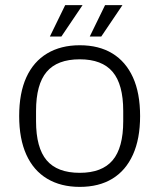

<svg xmlns="http://www.w3.org/2000/svg" viewBox="-20 -721 623 751"><path d="M292 10Q218 10 164.5 -22Q111 -54 83 -116Q55 -178 55 -267Q55 -357 83 -418.5Q111 -480 164.5 -512Q218 -544 292 -544Q367 -544 419.5 -512Q472 -480 500 -418.5Q528 -357 528 -267Q528 -178 500 -116Q472 -54 419.5 -22Q367 10 292 10ZM292 -45Q379 -45 420.5 -94Q462 -143 462 -247V-287Q462 -391 420.5 -440Q379 -489 292 -489Q204 -489 162.5 -440Q121 -391 121 -287V-247Q121 -143 162.5 -94Q204 -45 292 -45ZM175 -578 235 -701H303L220 -578ZM331 -578 391 -701H459L376 -578Z"/></svg>

Font: Mozilla Headline ExtraLight
Style: Regular
Weight: 200
Designer: Studio DRAMA
Foundry: Studio DRAMA
Version: Version 1.000